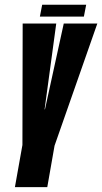

<svg xmlns="http://www.w3.org/2000/svg" viewBox="-20 -772 422 792"><path d="M41.5 0 72.5 -174 73.5 -675H212L164 -321H165.5L243 -675H381.5L205 -171L175 0ZM144.5 -703.5 154 -752.5H335.5L326 -703.5Z"/></svg>

Font: Anybody UltraCondensed Regular
Style: Bold Italic
Weight: 700
Width: 1
Italic angle: -10°
Designer: Tyler Finck
Foundry: Etcetera Type Company
Version: Version 1.010; ttfautohint (v1.8.3) -l 8 -r 50 -G 200 -x 14 